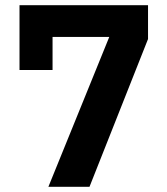

<svg xmlns="http://www.w3.org/2000/svg" viewBox="-20 -718 640 738"><path d="M324 0H166L400 -576H182V-449H55V-698H549V-568Z"/></svg>

Font: IBM Plex Sans
Style: Regular
Weight: 400
Designer: Mike Abbink, Paul van der Laan, Pieter van Rosmalen
Foundry: Bold Monday
Version: Version 3.201